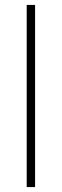

<svg xmlns="http://www.w3.org/2000/svg" viewBox="-20 -760 251 780"><path d="M88.5 0V-740H122.5V0Z"/></svg>

Font: Encode Sans Semi Condensed Thin
Style: Regular
Weight: 100
Width: 4
Designer: Multiple Designers
Foundry: Impallari Type
Version: Version 3.000; ttfautohint (v1.8.3) -l 8 -r 50 -G 200 -x 14 